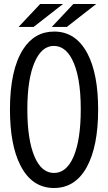

<svg xmlns="http://www.w3.org/2000/svg" viewBox="-20 -899 540 960"><path d="M346.7 -878.9H460.9L314 -764.2H238.8ZM180.7 -878.9H294.9L147.9 -764.2H72.8ZM251 -741.2Q359.9 -741.2 418 -629.9Q470.7 -528.3 470.7 -351.6Q470.7 -166.5 413.6 -63Q356 41 250 41Q139.2 41 81.5 -73.2Q29.8 -175.3 29.8 -351.6Q29.8 -549.3 95.2 -651.9Q151.9 -741.2 251 -741.2ZM249 -669.4Q189 -669.4 153.8 -589.4Q116.7 -505.4 116.7 -352.1Q116.7 -199.7 152.8 -115.7Q187.5 -34.2 250 -34.2Q312 -34.2 347.2 -114.3Q383.8 -198.7 383.8 -352.5Q383.8 -519.5 339.8 -603.5Q305.2 -669.4 249 -669.4Z"/></svg>

Font: BIZ UDGothic
Style: Regular
Weight: 400
Monospace: yes
Designer: TypeBank Co., Ltd.
Foundry: Morisawa Inc.
Version: Version 1.05